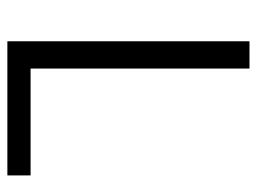

<svg xmlns="http://www.w3.org/2000/svg" viewBox="-108 -589 697 521"><g transform="rotate(90 240.5 -328.5)"><path d="M92 0V-657H166V-63H456V0Z"/></g></svg>

Font: Assistant
Style: Regular
Weight: 400
Designer: Hebrew By Ben Nathan, Latin by Paul Hunt
Version: Version 2.001;PS 002.001;hotconv 1.0.88;makeotf.lib2.5.64775